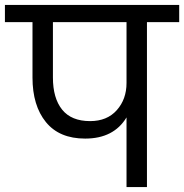

<svg xmlns="http://www.w3.org/2000/svg" viewBox="-47 -760 748 780"><path d="M319 -268Q388 -268 427.5 -312.5Q467 -357 467 -423V-670H168V-445Q168 -361 205.5 -314.5Q243 -268 319 -268ZM-27 -670V-740H681V-670H550V0H467V-283Q415 -197 299 -197Q194 -197 139.5 -264Q85 -331 85 -445V-670Z"/></svg>

Font: SVN-Poppins
Style: Regular
Weight: 400
Designer: Ninad Kale (Devanagari), Jonny Pinhorn (Latin)
Foundry: Indian Type Foundry
Version: Version 3.002 2017